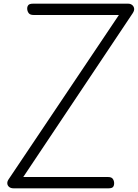

<svg xmlns="http://www.w3.org/2000/svg" viewBox="-20 -1024 750 1044"><path d="M54 0Q39 0 30 -7.2Q21 -14.5 19.8 -25.5Q18.5 -36.5 26.5 -48.5L626.5 -942.5H163Q144 -942.5 136.5 -952Q129 -961.5 128 -974.5Q127 -986.5 133.2 -995.2Q139.5 -1004 159.5 -1004H677Q689 -1004 698 -997.2Q707 -990.5 709.2 -978.8Q711.5 -967 701.5 -952L106.5 -61.5H566.5Q585.5 -61.5 592.5 -52.5Q599.5 -43.5 600.5 -31Q601.5 -17.5 595.8 -8.8Q590 0 570 0Z"/></svg>

Font: Edu NSW ACT Hand
Style: Regular
Weight: 400
Designer: Tina and Corey Anderson, Eben Sorkin, Mirko Velimirovic
Foundry: Sorkin Type Co.
Version: Version 2.000